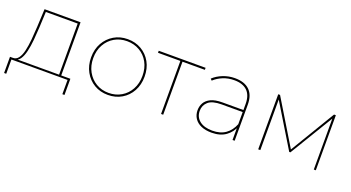

<svg xmlns="http://www.w3.org/2000/svg" viewBox="-47 -1040 3100 1694"><g transform="rotate(20 1503.0 -193.0)"><path d="M56 -10 35 -18Q68 -16 89 -43.5Q110 -71 121 -119Q132 -167 137.5 -227Q143 -287 146 -349L154 -517H492V-10H472V-498H173L166 -349Q163 -290 157.5 -230.5Q152 -171 140.5 -121.5Q129 -72 108.5 -42Q88 -12 56 -10ZM11 134V-18H578V134H558V0H31V134Z M936 3Q864 3 807.5 -30.5Q751 -64 718 -123.5Q685 -183 685 -259Q685 -336 718 -394.5Q751 -453 807.5 -486.5Q864 -520 936 -520Q1008 -520 1065 -486.5Q1122 -453 1154.5 -394.5Q1187 -336 1187 -259Q1187 -183 1154.5 -123.5Q1122 -64 1065 -30.5Q1008 3 936 3ZM936 -16Q1002 -16 1054.5 -47Q1107 -78 1137 -133Q1167 -188 1167 -259Q1167 -331 1137 -385.5Q1107 -440 1054.5 -470.5Q1002 -501 936 -501Q870 -501 818 -470.5Q766 -440 735.5 -385.5Q705 -331 705 -259Q705 -188 735.5 -133Q766 -78 818 -47Q870 -16 936 -16Z M1436 0V-506L1444 -498H1226V-517H1666V-498H1448L1456 -506V0Z M2107 0V-123V-140V-338Q2107 -419 2065 -460Q2023 -501 1943 -501Q1885 -501 1837 -481Q1789 -461 1755 -429L1741 -443Q1778 -478 1831 -499Q1884 -520 1942 -520Q2032 -520 2079.5 -474Q2127 -428 2127 -339V0ZM1910 3Q1852 3 1811 -15Q1770 -33 1748.5 -66Q1727 -99 1727 -142Q1727 -179 1744.5 -210.5Q1762 -242 1802 -261.5Q1842 -281 1911 -281H2118V-262H1910Q1822 -262 1784.5 -228.5Q1747 -195 1747 -143Q1747 -85 1790 -50.5Q1833 -16 1910 -16Q1985 -16 2033.5 -50.5Q2082 -85 2107 -148L2117 -135Q2096 -73 2043.5 -35Q1991 3 1910 3Z M2348 0V-517H2365L2624 -90H2615L2872 -517H2889V0H2870V-488H2876L2624 -72H2613L2360 -488H2368V0Z"/></g></svg>

Font: Montserrat Thin
Style: Regular
Weight: 100
Designer: Julieta Ulanovsky
Foundry: Julieta Ulanovsky
Version: Version 9.000